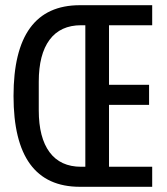

<svg xmlns="http://www.w3.org/2000/svg" viewBox="-20 -718 640 738"><path d="M565 0H287Q32 0 32 -349Q32 -698 287 -698H565V-621H399V-392H553V-315H399V-77H565ZM292 -77H308V-621H292Q212 -621 170.5 -565Q129 -509 129 -404V-294Q129 -189 170.5 -133Q212 -77 292 -77Z"/></svg>

Font: IBM Plex Mono Text
Style: Regular
Weight: 450
Designer: Mike Abbink, Paul van der Laan, Pieter van Rosmalen
Foundry: Bold Monday
Version: Version 2.000